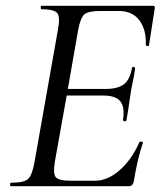

<svg xmlns="http://www.w3.org/2000/svg" viewBox="-20 -645 560 665"><path d="M510 -625Q518 -625 516 -616Q513 -600 506 -552Q499 -504 496 -488Q496 -486 493 -485.5Q490 -485 487.5 -486.5Q485 -488 485 -489Q487 -543 462.5 -575Q438 -607 392 -607H330Q286 -607 272.5 -595.5Q259 -584 251 -543L215 -337H346Q388 -337 409 -353Q430 -369 437 -409Q437 -412 440 -413Q443 -414 445.5 -412.5Q448 -411 448 -408Q445 -385 439.5 -359.5Q434 -334 433 -325Q431 -314 428.5 -295.5Q426 -277 423.5 -261Q421 -245 418 -229Q418 -226 414.5 -225Q411 -224 408.5 -225.5Q406 -227 406 -230Q413 -273 397 -293.5Q381 -314 339 -314H211L170 -85Q163 -43 173.5 -31Q184 -19 226 -19H309Q353 -19 394.5 -55.5Q436 -92 463 -153Q464 -154 467 -154.5Q470 -155 472.5 -153.5Q475 -152 475 -150Q457 -99 443 -15Q439 0 426 0H17Q15 0 15 -6Q15 -12 17 -12Q62 -12 76.5 -24.5Q91 -37 99 -81L181 -544Q189 -587 178 -600Q167 -613 124 -613Q121 -613 121 -619Q121 -625 124 -625Z"/></svg>

Font: Cormorant Infant Book
Style: Italic
Weight: 500
Italic angle: -10°
Designer: Christian Thalmann (Catharsis Fonts)
Version: Version 1.000;PS 002.000;hotconv 1.0.88;makeotf.lib2.5.64775